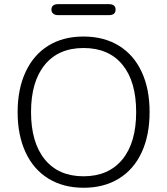

<svg xmlns="http://www.w3.org/2000/svg" viewBox="-20 -887 797 915"><path d="M563 -127Q628.9 -207 628.9 -353Q628.9 -499 563.5 -578.6Q498 -658.2 378.4 -658.2Q258.8 -658.2 193.4 -578.1Q127.9 -498 127.9 -353Q127.9 -208 193.4 -127.4Q258.8 -46.9 377.9 -46.9Q497.1 -46.9 563 -127ZM102.1 -160.6Q64 -242.2 64 -352.5Q64 -462.9 102.1 -544.4Q140.1 -626 210.4 -669.4Q280.8 -712.9 377.9 -712.9Q475.1 -712.9 546.1 -669.4Q617.2 -626 655 -544.9Q692.9 -463.9 692.9 -353Q692.9 -242.2 655 -160.6Q617.2 -79.1 546.1 -35.6Q475.1 7.8 378.7 7.8Q282.2 7.8 211.2 -35.6Q140.1 -79.1 102.1 -160.6ZM499 -867.2Q530.8 -867.2 530.8 -841.1Q530.8 -814.9 499 -814.9H256.8Q242.2 -814.9 233.6 -822Q225.1 -829.1 225.1 -840.8Q225.1 -867.2 256.8 -867.2Z"/></svg>

Font: Nunito-Light
Style: Regular
Weight: 300
Designer: Vernon Adams
Foundry: newtypography
Version: Version 3.000